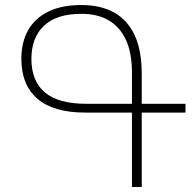

<svg xmlns="http://www.w3.org/2000/svg" viewBox="-20 -744 780 764"><path d="M544 0H505V-455Q505 -534 481 -585.5Q457 -637 412.5 -663Q368 -689 304 -689Q205 -689 155 -641.5Q105 -594 105 -510Q105 -421 159 -376Q213 -331 322 -331H718V-296H319Q193 -296 129 -351Q65 -406 65 -510Q65 -576 92 -624Q119 -672 172.5 -698Q226 -724 304 -724Q380 -724 433.5 -694.5Q487 -665 515.5 -604.5Q544 -544 544 -449Z"/></svg>

Font: Noto Sans Armenian ExtraLight
Style: Regular
Weight: 250
Designer: Monotype Design Team
Foundry: Monotype Imaging Inc.
Version: Version 2.007